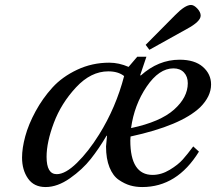

<svg xmlns="http://www.w3.org/2000/svg" viewBox="-20 -743 872 775"><path d="M568 -562 687 -682Q727 -723 751 -723Q763 -723 776.5 -708.5Q790 -694 790 -680Q790 -656 734 -626L583 -542ZM69 -107Q69 -145 82 -193Q95 -241 123.5 -293.5Q152 -346 191.5 -389.5Q231 -433 291.5 -461.5Q352 -490 421 -490Q460 -490 499 -473L534 -514H571L546 -440L548 -438Q619 -502 705 -502Q766 -502 799 -473Q832 -444 832 -402Q832 -354 788 -310Q710 -236 507 -192Q507 -190 506.5 -184Q506 -178 506 -176Q506 -37 596 -37Q631 -37 665 -57.5Q699 -78 718 -99.5Q737 -121 760 -152L783 -131Q695 12 554 12Q528 12 505.5 5.5Q483 -1 459.5 -17Q436 -33 422 -67.5Q408 -102 408 -152Q408 -155 412 -195H410Q380 -144 346.5 -101.5Q313 -59 262.5 -23.5Q212 12 164 12Q117 12 93 -22.5Q69 -57 69 -107ZM168 -110Q168 -40 209 -40Q244 -40 290.5 -85.5Q337 -131 380 -200Q448 -309 481 -436Q457 -455 417 -455Q347 -455 287 -390.5Q227 -326 197.5 -247.5Q168 -169 168 -110ZM509 -226Q627 -251 682.5 -300.5Q738 -350 738 -407Q738 -434 722.5 -450.5Q707 -467 680 -467Q622 -467 572 -393.5Q522 -320 509 -226Z"/></svg>

Font: Heuristica
Style: Italic
Weight: 400
Italic angle: -13°
Version: Version 1.0.2